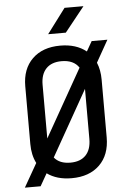

<svg xmlns="http://www.w3.org/2000/svg" viewBox="-64 -996 727 1082"><g transform="rotate(-5 300.0 -455.0)"><path d="M32 40 108 -93Q84 -140 84 -202V-529Q84 -627 142 -683.5Q200 -740 300 -740Q390 -740 447 -694L479 -750H568L498 -626Q516 -583 516 -529V-202Q516 -103 458 -46.5Q400 10 300 10Q216 10 161 -30L121 40ZM182 -529V-225L398 -607Q368 -652 300 -652Q243 -652 212.5 -620Q182 -588 182 -529ZM300 -78Q357 -78 387.5 -110Q418 -142 418 -202V-485L209 -115Q239 -78 300 -78ZM238 -810 343 -950H450L338 -810Z"/></g></svg>

Font: JetBrains Mono NL Medium
Style: Regular
Weight: 500
Monospace: yes
Designer: Philipp Nurullin, Konstantin Bulenkov
Foundry: JetBrains
Version: Version 2.305; ttfautohint (v1.8.4.7-5d5b)